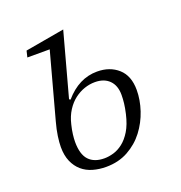

<svg xmlns="http://www.w3.org/2000/svg" viewBox="-103 -609 670 710"><g transform="rotate(-20 232.5 -254.0)"><path d="M197 12Q170 12 145.5 5Q121 -2 103 -17.5Q85 -33 74.5 -57Q64 -81 64 -114Q64 -132 67.5 -156.5Q71 -181 79 -210L149 -468H61L67 -493L221 -520L153 -270L158 -267Q213 -331 285 -331Q335 -331 367.5 -302Q400 -273 400 -217Q400 -178 386.5 -137.5Q373 -97 347.5 -63.5Q322 -30 284 -9Q246 12 197 12ZM202 -20Q219 -20 238 -25.5Q257 -31 275 -45Q293 -59 308 -83.5Q323 -108 332 -147Q337 -169 339 -186Q341 -203 341 -219Q341 -256 320.5 -276.5Q300 -297 264 -297Q243 -297 222.5 -290Q202 -283 183.5 -269Q165 -255 150.5 -232.5Q136 -210 129 -180Q124 -160 122 -143Q120 -126 120 -114Q120 -65 141 -42.5Q162 -20 202 -20Z"/></g></svg>

Font: IBM Plex Serif Light
Style: Italic
Weight: 300
Italic angle: -14°
Designer: Mike Abbink, Paul van der Laan, Pieter van Rosmalen
Foundry: Bold Monday
Version: Version 3.001